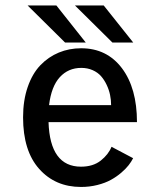

<svg xmlns="http://www.w3.org/2000/svg" viewBox="-20 -694 610 724"><path d="M482.5 -533.5H404L262.5 -673.5H371ZM303.5 -533.5H225.5L84 -673.5H192.5ZM482 -97.5Q475.5 -84.5 465 -71Q454.5 -57.5 437 -42.5Q419.5 -27.5 398.2 -15.8Q377 -4 347.5 3.5Q318 11 285.5 11Q188.5 11 127.8 -57Q67 -125 67 -251.5Q67 -315.5 84.5 -366Q102 -416.5 132.2 -448Q162.5 -479.5 201.8 -495.8Q241 -512 286 -512Q383 -512 439.8 -436.8Q496.5 -361.5 496.5 -233.5H163Q168.5 -65.5 285.5 -65.5Q331 -65.5 360 -88.5Q389 -111.5 400.5 -140.5ZM286.5 -438Q237.5 -438 205.5 -403Q173.5 -368 165 -297.5H399Q399 -317 395 -336.2Q391 -355.5 382.2 -374Q373.5 -392.5 361 -406.8Q348.5 -421 329.2 -429.5Q310 -438 286.5 -438Z"/></svg>

Font: League Mono Narrow
Style: Regular
Weight: 400
Width: 3
Designer: Tyler Finck
Foundry: The League of Moveable Type / Tyler Finck
Version: Version 2.210